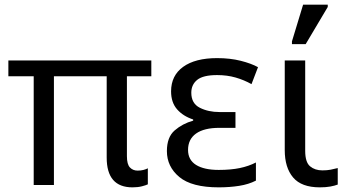

<svg xmlns="http://www.w3.org/2000/svg" viewBox="-20 -796 1495 826"><path d="M550 10Q439 10 439 -118V-468H212V0H125V-468H16V-536H631V-468H526V-124Q526 -89 539 -75.5Q552 -62 572 -62Q586 -62 597.5 -65Q609 -68 616 -72V-3Q608 1 590.5 5.5Q573 10 550 10Z M921 10Q805 10 751.5 -34.5Q698 -79 698 -146Q698 -206 731.5 -235Q765 -264 811 -277V-282Q768 -296 742 -325.5Q716 -355 716 -403Q716 -471 768 -508.5Q820 -546 914 -546Q970 -546 1015.5 -534.5Q1061 -523 1090 -507L1062 -434Q1030 -452 993.5 -462.5Q957 -473 914 -473Q854 -473 828.5 -452.5Q803 -432 803 -397Q803 -351 839.5 -332.5Q876 -314 924 -314H993V-246H924Q858 -246 823.5 -221.5Q789 -197 789 -151Q789 -108 823.5 -86.5Q858 -65 921 -65Q973 -65 1011.5 -73Q1050 -81 1081 -97V-19Q1050 -3 1009 3.5Q968 10 921 10Z M1356 10Q1277 10 1241 -32.5Q1205 -75 1205 -150V-536H1293V-147Q1293 -98 1314 -80.5Q1335 -63 1367 -63Q1387 -63 1402.5 -66Q1418 -69 1433 -73V-2Q1420 3 1401 6.5Q1382 10 1356 10ZM1236 -606V-618L1284 -776H1390V-766L1295 -606Z"/></svg>

Font: Noto Sans
Style: Regular
Weight: 400
Designer: Monotype Design Team
Foundry: Monotype Imaging Inc.
Version: Version 2.007